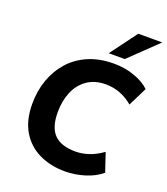

<svg xmlns="http://www.w3.org/2000/svg" viewBox="-167 -1055 1027 1182"><g transform="rotate(20 346.0 -464.5)"><path d="M398 11Q303 11 228 -25Q153 -61 110 -133Q67 -205 67 -312Q67 -397 93 -470Q119 -543 168.5 -598.5Q218 -654 290.5 -685Q363 -716 456 -716Q529 -716 592 -693.5Q655 -671 692 -635L631 -512Q551 -579 453 -579Q381 -579 331.5 -544.5Q282 -510 257 -450.5Q232 -391 232 -317Q232 -217 277.5 -171.5Q323 -126 416 -126Q459 -126 503 -140.5Q547 -155 593 -188L634 -66Q591 -29 526.5 -9Q462 11 398 11ZM403 -765 533 -940H690L508 -765Z"/></g></svg>

Font: Nunito Sans ExtraBold
Style: Italic
Weight: 800
Italic angle: -9°
Designer: Vernon Adams
Foundry: Vernon Adams
Version: Version 3.006; ttfautohint (v1.8.3)